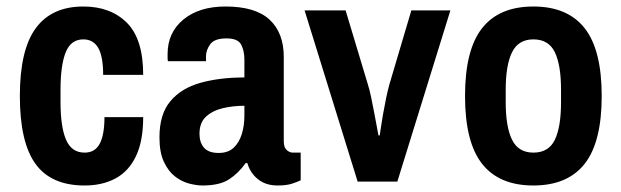

<svg xmlns="http://www.w3.org/2000/svg" viewBox="-20 -558 1909 590"><path d="M240 12Q137 12 89 -54.5Q41 -121 41 -263Q41 -405 90 -471.5Q139 -538 236 -538Q320 -538 370 -488Q420 -438 420 -328H297Q297 -384 282 -410.5Q267 -437 236 -437Q198 -437 182 -397.5Q166 -358 166 -282V-244Q166 -168 183 -128.5Q200 -89 240 -89Q272 -89 286.5 -116.5Q301 -144 301 -198H420Q420 -125 398 -78.5Q376 -32 335.5 -10Q295 12 240 12Z M602 12Q584 12 561 6Q538 0 517.5 -16Q497 -32 483.5 -61Q470 -90 470 -136Q470 -207 503.5 -247Q537 -287 596 -303.5Q655 -320 731 -320V-375Q731 -402 721 -421Q711 -440 676 -440Q639 -440 626 -422Q613 -404 613 -385V-370H496Q495 -375 495 -380Q495 -385 495 -392Q495 -458 543.5 -498Q592 -538 673 -538Q765 -538 808.5 -497.5Q852 -457 852 -383V-124Q852 -105 861 -97Q870 -89 880 -89H904V-4Q894 1 877 6.5Q860 12 833 12Q797 12 773 -7Q749 -26 740 -57H735Q713 -26 684 -7Q655 12 602 12ZM652 -88Q681 -88 698 -104Q715 -120 723 -146Q731 -172 731 -203V-233Q696 -233 664.5 -225.5Q633 -218 613 -199.5Q593 -181 593 -147Q593 -120 607 -104Q621 -88 652 -88Z M1079 0 916 -526H1042L1110 -300Q1115 -285 1120.5 -259Q1126 -233 1131 -206Q1136 -179 1139.5 -160.5Q1143 -142 1143 -142H1147Q1147 -142 1149.5 -160Q1152 -178 1156.5 -204Q1161 -230 1166.5 -256.5Q1172 -283 1177 -300L1244 -526H1364L1201 0Z M1619 12Q1514 12 1461.5 -54.5Q1409 -121 1409 -263Q1409 -405 1461.5 -471.5Q1514 -538 1619 -538Q1724 -538 1776.5 -471.5Q1829 -405 1829 -263Q1829 -121 1776.5 -54.5Q1724 12 1619 12ZM1619 -89Q1666 -89 1685 -128.5Q1704 -168 1704 -244V-282Q1704 -358 1685 -397.5Q1666 -437 1619 -437Q1573 -437 1553.5 -397.5Q1534 -358 1534 -282V-244Q1534 -168 1553.5 -128.5Q1573 -89 1619 -89Z"/></svg>

Font: Archivo Narrow
Style: Bold
Weight: 700
Designer: Hector Gatti
Foundry: Omnibus-Type
Version: Version 3.002